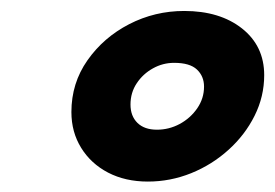

<svg xmlns="http://www.w3.org/2000/svg" viewBox="-20 -780 514 359"><path d="M256.5 -440.5Q214.5 -440.5 182.2 -457.2Q150 -474 131.8 -503.5Q113.5 -533 113.5 -570.5Q113.5 -624.5 143.5 -667.2Q173.5 -710 221.5 -734.8Q269.5 -759.5 324.5 -759.5Q391 -759.5 432.5 -726.8Q474 -694 474 -639.5Q474 -599.5 456 -563.5Q438 -527.5 407.2 -499.8Q376.5 -472 337.5 -456.2Q298.5 -440.5 256.5 -440.5ZM273.5 -537.5Q296 -537.5 316 -548.2Q336 -559 348.8 -577.5Q361.5 -596 361.5 -618Q361.5 -637.5 348.2 -650Q335 -662.5 305.5 -662.5Q284.5 -662.5 266 -652.2Q247.5 -642 235.8 -624.5Q224 -607 224 -584.5Q224 -563 237 -550.2Q250 -537.5 273.5 -537.5Z"/></svg>

Font: Grandstander Thin SemiBold
Style: Italic
Weight: 600
Italic angle: -15°
Version: Version 1.200